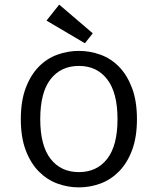

<svg xmlns="http://www.w3.org/2000/svg" viewBox="-20 -795 682 830"><path d="M70 -280Q70 -358 91 -414Q112 -470 147 -506Q182 -542 227.5 -558.5Q273 -575 321 -575Q369 -575 414.5 -558.5Q460 -542 495 -506Q530 -470 551 -414Q572 -358 572 -280Q572 -202 551 -146Q530 -90 494.5 -54Q459 -18 414 -1.5Q369 15 321 15Q273 15 228 -1.5Q183 -18 147.5 -54Q112 -90 91 -146Q70 -202 70 -280ZM154 -280Q154 -166 198.5 -108.5Q243 -51 321 -51Q399 -51 443.5 -108.5Q488 -166 488 -280Q488 -394 443.5 -452Q399 -510 321 -510Q243 -510 198.5 -452.5Q154 -395 154 -280ZM381 -651 347 -608 181 -706 236 -775Z"/></svg>

Font: Carrois Gothic SC
Style: Regular
Weight: 400
Designer: Ralph du Carrois
Foundry: Ralph du Carrois
Version: Version 1.001